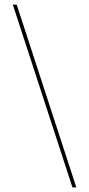

<svg xmlns="http://www.w3.org/2000/svg" viewBox="-20 -750 389 840"><path d="M36 -730H53L314 70H297Z"/></svg>

Font: Work Sans Thin
Style: Regular
Weight: 250
Designer: Wei Huang
Foundry: Wei Huang
Version: Version 2.012